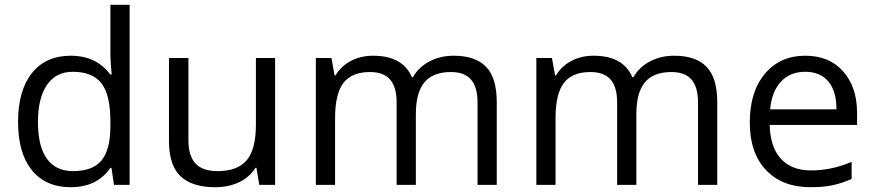

<svg xmlns="http://www.w3.org/2000/svg" viewBox="-20 -780 3688 810"><path d="M450.2 -71.8H445.8Q389.6 9.8 277.8 9.8Q172.9 9.8 114.5 -62Q56.2 -133.8 56.2 -266.1Q56.2 -398.4 114.7 -471.7Q173.3 -544.9 277.8 -544.9Q386.7 -544.9 444.8 -465.8H451.2L447.8 -504.4L445.8 -542V-759.8H526.9V0H460.9ZM288.1 -58.1Q371.1 -58.1 408.4 -103.3Q445.8 -148.4 445.8 -249V-266.1Q445.8 -379.9 408 -428.5Q370.1 -477.1 287.1 -477.1Q215.8 -477.1 178 -421.6Q140.1 -366.2 140.1 -265.1Q140.1 -162.6 177.7 -110.4Q215.3 -58.1 288.1 -58.1Z M774.9 -535.2V-188Q774.9 -122.6 804.7 -90.3Q834.5 -58.1 897.9 -58.1Q981.9 -58.1 1020.8 -104Q1059.6 -149.9 1059.6 -253.9V-535.2H1140.6V0H1073.7L1062 -71.8H1057.6Q1032.7 -32.2 988.5 -11.2Q944.3 9.8 887.7 9.8Q790 9.8 741.5 -36.6Q692.9 -83 692.9 -185.1V-535.2Z M1994.6 0V-348.1Q1994.6 -412.1 1967.3 -444.1Q1939.9 -476.1 1882.3 -476.1Q1806.6 -476.1 1770.5 -432.6Q1734.4 -389.2 1734.4 -298.8V0H1653.3V-348.1Q1653.3 -412.1 1626 -444.1Q1598.6 -476.1 1540.5 -476.1Q1464.4 -476.1 1429 -430.4Q1393.6 -384.8 1393.6 -280.8V0H1312.5V-535.2H1378.4L1391.6 -461.9H1395.5Q1418.5 -501 1460.2 -522.9Q1502 -544.9 1553.7 -544.9Q1679.2 -544.9 1717.8 -454.1H1721.7Q1745.6 -496.1 1791 -520.5Q1836.4 -544.9 1894.5 -544.9Q1985.4 -544.9 2030.5 -498.3Q2075.7 -451.7 2075.7 -349.1V0Z M2924.8 0V-348.1Q2924.8 -412.1 2897.5 -444.1Q2870.1 -476.1 2812.5 -476.1Q2736.8 -476.1 2700.7 -432.6Q2664.6 -389.2 2664.6 -298.8V0H2583.5V-348.1Q2583.5 -412.1 2556.2 -444.1Q2528.8 -476.1 2470.7 -476.1Q2394.5 -476.1 2359.1 -430.4Q2323.7 -384.8 2323.7 -280.8V0H2242.7V-535.2H2308.6L2321.8 -461.9H2325.7Q2348.6 -501 2390.4 -522.9Q2432.1 -544.9 2483.9 -544.9Q2609.4 -544.9 2647.9 -454.1H2651.9Q2675.8 -496.1 2721.2 -520.5Q2766.6 -544.9 2824.7 -544.9Q2915.5 -544.9 2960.7 -498.3Q3005.9 -451.7 3005.9 -349.1V0Z M3398.9 9.8Q3280.3 9.8 3211.7 -62.5Q3143.1 -134.8 3143.1 -263.2Q3143.1 -392.6 3206.8 -468.8Q3270.5 -544.9 3377.9 -544.9Q3478.5 -544.9 3537.1 -478.8Q3595.7 -412.6 3595.7 -304.2V-252.9H3227.1Q3229.5 -158.7 3274.7 -109.9Q3319.8 -61 3401.9 -61Q3488.3 -61 3572.8 -97.2V-24.9Q3529.8 -6.3 3491.5 1.7Q3453.1 9.8 3398.9 9.8ZM3377 -477.1Q3312.5 -477.1 3274.2 -435.1Q3235.8 -393.1 3229 -318.8H3508.8Q3508.8 -395.5 3474.6 -436.3Q3440.4 -477.1 3377 -477.1Z"/></svg>

Font: f02132580
Style: Regular
Weight: 400
Foundry: Ascender Corporation
Version: Version 1.10